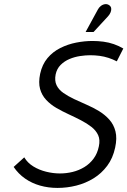

<svg xmlns="http://www.w3.org/2000/svg" viewBox="-20 -910 625 942"><path d="M510 -830Q519 -840 523 -850.5Q527 -861 525.5 -870Q524 -879 515 -885Q506 -891 495 -889.5Q484 -888 474.5 -880.5Q465 -873 460 -863L400 -753H439ZM553 -609 585 -672Q563 -685 538.5 -693.5Q514 -702 487.5 -705.5Q461 -709 434 -709Q395 -709 354 -701Q313 -693 276 -674.5Q239 -656 213 -625Q187 -594 177 -548Q168 -505 176.5 -474Q185 -443 206.5 -420Q228 -397 256.5 -380.5Q285 -364 316.5 -349.5Q348 -335 377 -320Q406 -305 428.5 -287.5Q451 -270 461.5 -247Q472 -224 465 -192Q458 -157 439 -131.5Q420 -106 393.5 -90Q367 -74 336.5 -66.5Q306 -59 274 -59Q241 -59 206.5 -67.5Q172 -76 143.5 -93.5Q115 -111 99 -138L47 -91Q70 -57 103 -34Q136 -11 176.5 0.5Q217 12 262 12Q309 12 354.5 0.5Q400 -11 439 -35Q478 -59 506 -96.5Q534 -134 545 -186Q555 -232 546.5 -265.5Q538 -299 516.5 -323Q495 -347 466.5 -364.5Q438 -382 405.5 -396Q373 -410 343.5 -424Q314 -438 291 -454Q268 -470 257.5 -492Q247 -514 253 -545Q259 -573 277.5 -591.5Q296 -610 321 -620.5Q346 -631 373 -635Q400 -639 422 -639Q446 -639 468.5 -636Q491 -633 512.5 -626Q534 -619 553 -609Z"/></svg>

Font: Advent Pro Medium
Style: Italic
Weight: 500
Italic angle: -12°
Version: Version 3.000